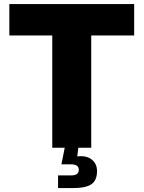

<svg xmlns="http://www.w3.org/2000/svg" viewBox="-20 -748 727 972"><path d="M27.3 -568.4V-727.5H659.2V-568.4H441.9V0H244.6V-568.4ZM273.9 204.1V140.1H339.8Q378.9 140.1 378.9 111.8Q378.9 84 339.8 84H291L311.5 -19.5H376.5V0L371.1 43.9Q416 38.1 443.6 59.1Q471.2 80.1 471.2 118.2Q471.2 165 442.9 184.6Q414.6 204.1 351.1 204.1Z"/></svg>

Font: Inter Black
Style: Regular
Weight: 900
Designer: Rasmus Andersson
Foundry: rsms
Version: Version 4.000;git-a52131595